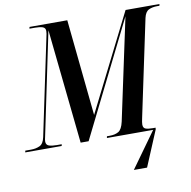

<svg xmlns="http://www.w3.org/2000/svg" viewBox="-125 -810 1111 1116"><g transform="rotate(-10 430.0 -252.0)"><path d="M-29 0 -27 -10H7Q36 -10 58.5 -20.5Q81 -31 89 -69L207 -631Q211 -648 212.5 -657.5Q214 -667 214 -674Q214 -693 197 -698.5Q180 -704 152 -704H120L122 -714H345L403 -145L689 -714H889L887 -704H873Q845 -704 824 -694Q803 -684 795 -648L675 -80Q672 -67 670.5 -57Q669 -47 669 -41Q669 -20 684.5 -15Q700 -10 726 -10H742L741 0L653 210H575L726 0H453L455 -10H472Q503 -10 523.5 -22Q544 -34 554 -78L682 -678L345 0H298L227 -676L101 -72Q96 -52 96 -42Q96 -22 113 -16Q130 -10 159 -10H188L186 0Z"/></g></svg>

Font: Noto Serif Display Condensed SemiBold
Style: Italic
Weight: 600
Width: 3
Italic angle: -12°
Designer: Monotype Design Team
Foundry: Monotype Imaging Inc.
Version: Version 2.009